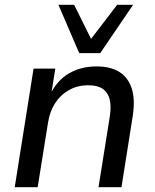

<svg xmlns="http://www.w3.org/2000/svg" viewBox="-20 -775 640 795"><path d="M41 0 119 -491H209L192 -384H188Q216 -442 265.5 -471Q315 -500 380 -500Q437 -500 473.5 -477.5Q510 -455 525 -410Q540 -365 530 -297L483 0H388L435 -295Q441 -336 434 -364Q427 -392 405.5 -407Q384 -422 346 -422Q301 -422 265.5 -402Q230 -382 208 -347.5Q186 -313 179 -268L136 0ZM308 -555 222 -755H287L357 -614L465 -755H531L395 -555Z"/></svg>

Font: Nunito Sans 10pt Medium
Style: Italic
Weight: 500
Italic angle: -9°
Designer: Vernon Adams
Foundry: Vernon Adams
Version: Version 3.101;gftools[0.9.27]